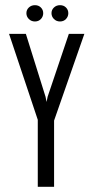

<svg xmlns="http://www.w3.org/2000/svg" viewBox="-20 -722 362 742"><path d="M126 0V-259L15 -591H80L156 -348L160 -328L164 -348L246 -591H306L189 -256V0ZM115 -639Q101 -639 91.5 -648.5Q82 -658 82 -671Q82 -684 91.5 -693Q101 -702 115 -702Q129 -702 138 -693Q147 -684 147 -671Q147 -658 138 -648.5Q129 -639 115 -639ZM212 -639Q198 -639 188.5 -648.5Q179 -658 179 -671Q179 -684 188.5 -693Q198 -702 212 -702Q226 -702 235 -693Q244 -684 244 -671Q244 -658 235 -648.5Q226 -639 212 -639Z"/></svg>

Font: Alumni Sans Thin
Style: Regular
Weight: 400
Version: Version 1.018